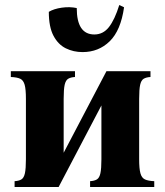

<svg xmlns="http://www.w3.org/2000/svg" viewBox="-20 -743 656 763"><path d="M533 -350V-110Q533 -73 538 -54.5Q543 -36 556 -30Q569 -24 593 -23V0H338V-23Q355 -24 365 -30Q375 -36 379 -54.5Q383 -73 383 -110V-324L213 0H38V-23Q55 -24 65 -30Q75 -36 79 -54.5Q83 -73 83 -110V-350Q83 -388 78 -406Q73 -424 60.5 -430Q48 -436 23 -437V-460H278V-437Q261 -436 251 -430Q241 -424 237 -406Q233 -388 233 -350V-136L403 -460H578V-437Q561 -436 551 -430Q541 -424 537 -406Q533 -388 533 -350ZM454 -723 473 -714Q460 -622 416 -579Q372 -536 308 -536Q272 -536 241.5 -551Q211 -566 192.5 -601Q174 -636 174 -696Q194 -708 225.5 -712.5Q257 -717 285 -711Q285 -606 355 -606Q390 -606 413 -635.5Q436 -665 454 -723Z"/></svg>

Font: Bona Nova
Style: Bold
Weight: 700
Designer: Mateusz Machalski
Foundry: Capitalics
Version: Version 4.001; ttfautohint (v1.8.3)